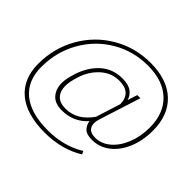

<svg xmlns="http://www.w3.org/2000/svg" viewBox="-192 -910 1303 1303"><g transform="rotate(45 459.5 -258.0)"><path d="M588 -163Q580 -139 580 -119Q580 -89 598 -71.5Q616 -54 655 -54Q714 -54 763 -95.5Q812 -137 840.5 -208.5Q869 -280 869 -365Q869 -500 788.5 -577Q708 -654 563 -654Q423 -654 307 -585.5Q191 -517 124 -398Q57 -279 57 -136Q57 -3 143 67.5Q229 138 393 138Q470 138 538.5 119.5Q607 101 662 66L673 89Q550 164 389 164Q213 164 120 86Q27 8 27 -136Q27 -286 98 -411Q169 -536 292 -608Q415 -680 563 -680Q722 -680 810.5 -597Q899 -514 899 -365Q899 -270 867 -193Q835 -116 778 -72Q721 -28 650 -28Q595 -28 573 -53Q551 -78 549 -107Q477 -25 363 -25Q297 -25 264.5 -62Q232 -99 232 -158Q232 -196 251 -257Q281 -353 345 -411.5Q409 -470 504 -470Q561 -470 591.5 -447Q622 -424 630 -390L653 -461H683ZM559 -159 615 -336Q613 -444 498 -444Q421 -444 363.5 -390.5Q306 -337 282 -259Q263 -198 263 -161Q263 -109 290.5 -80Q318 -51 374 -51Q484 -51 559 -159Z"/></g></svg>

Font: KoHo ExtraLight
Style: Italic
Weight: 275
Italic angle: -10°
Version: Version 1.000; ttfautohint (v1.6)